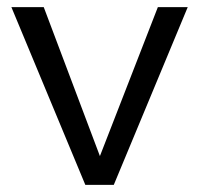

<svg xmlns="http://www.w3.org/2000/svg" viewBox="-20 -520 560 540"><path d="M424 -500H508L300 0H220L12 -500H103L261 -81Z"/></svg>

Font: Elaine Sans
Style: Regular
Weight: 400
Designer: Wei Huang
Foundry: Wei Huang
Version: Version 2.001;December 24, 2019;FontCreator 12.0.0.2547 64-b